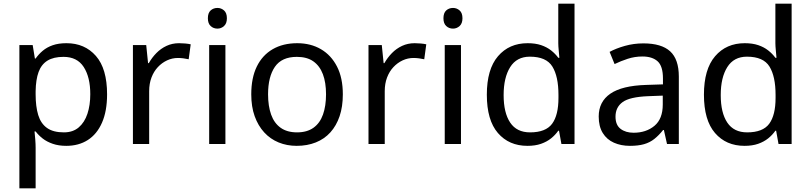

<svg xmlns="http://www.w3.org/2000/svg" viewBox="-20 -780 4393 1040"><path d="M340 -546Q439 -546 499.5 -477Q560 -408 560 -269Q560 -178 532.5 -115.5Q505 -53 455.5 -21.5Q406 10 339 10Q298 10 266 -1Q234 -12 211.5 -29.5Q189 -47 173 -68H167Q169 -51 171 -25Q173 1 173 20V240H85V-536H157L169 -463H173Q189 -486 211.5 -505Q234 -524 265.5 -535Q297 -546 340 -546ZM324 -472Q270 -472 237 -451.5Q204 -431 189 -390Q174 -349 173 -286V-269Q173 -203 187 -157Q201 -111 234.5 -87Q268 -63 326 -63Q375 -63 406.5 -90Q438 -117 453.5 -163.5Q469 -210 469 -270Q469 -362 433.5 -417Q398 -472 324 -472Z M950 -546Q965 -546 982.5 -544.5Q1000 -543 1013 -540L1002 -459Q989 -462 973.5 -464Q958 -466 944 -466Q913 -466 885 -453Q857 -440 835 -416.5Q813 -393 800.5 -360Q788 -327 788 -286V0H700V-536H772L782 -438H786Q803 -468 827 -492.5Q851 -517 882 -531.5Q913 -546 950 -546Z M1201 -536V0H1113V-536ZM1158 -737Q1178 -737 1193.5 -723.5Q1209 -710 1209 -681Q1209 -653 1193.5 -639Q1178 -625 1158 -625Q1136 -625 1121 -639Q1106 -653 1106 -681Q1106 -710 1121 -723.5Q1136 -737 1158 -737Z M1837 -269Q1837 -202 1819.5 -150.5Q1802 -99 1769.5 -63Q1737 -27 1690.5 -8.5Q1644 10 1587 10Q1534 10 1489 -8.5Q1444 -27 1411 -63Q1378 -99 1359.5 -150.5Q1341 -202 1341 -269Q1341 -358 1371 -419.5Q1401 -481 1457 -513.5Q1513 -546 1590 -546Q1663 -546 1718.5 -513.5Q1774 -481 1805.5 -419.5Q1837 -358 1837 -269ZM1432 -269Q1432 -206 1448.5 -159.5Q1465 -113 1500 -88Q1535 -63 1589 -63Q1643 -63 1678 -88Q1713 -113 1729.5 -159.5Q1746 -206 1746 -269Q1746 -333 1729 -378Q1712 -423 1677.5 -447.5Q1643 -472 1588 -472Q1506 -472 1469 -418Q1432 -364 1432 -269Z M2226 -546Q2241 -546 2258.5 -544.5Q2276 -543 2289 -540L2278 -459Q2265 -462 2249.5 -464Q2234 -466 2220 -466Q2189 -466 2161 -453Q2133 -440 2111 -416.5Q2089 -393 2076.5 -360Q2064 -327 2064 -286V0H1976V-536H2048L2058 -438H2062Q2079 -468 2103 -492.5Q2127 -517 2158 -531.5Q2189 -546 2226 -546Z M2477 -536V0H2389V-536ZM2434 -737Q2454 -737 2469.5 -723.5Q2485 -710 2485 -681Q2485 -653 2469.5 -639Q2454 -625 2434 -625Q2412 -625 2397 -639Q2382 -653 2382 -681Q2382 -710 2397 -723.5Q2412 -737 2434 -737Z M2837 10Q2737 10 2677 -59.5Q2617 -129 2617 -267Q2617 -405 2677.5 -475.5Q2738 -546 2838 -546Q2880 -546 2911 -535.5Q2942 -525 2965 -507Q2988 -489 3004 -467H3010Q3009 -480 3006.5 -505.5Q3004 -531 3004 -546V-760H3092V0H3021L3008 -72H3004Q2988 -49 2965 -30.5Q2942 -12 2910.5 -1Q2879 10 2837 10ZM2851 -63Q2936 -63 2970.5 -109.5Q3005 -156 3005 -250V-266Q3005 -366 2972 -419.5Q2939 -473 2850 -473Q2779 -473 2743.5 -416.5Q2708 -360 2708 -265Q2708 -169 2743.5 -116Q2779 -63 2851 -63Z M3465 -545Q3563 -545 3610 -502Q3657 -459 3657 -365V0H3593L3576 -76H3572Q3549 -47 3524.5 -27.5Q3500 -8 3468.5 1Q3437 10 3392 10Q3344 10 3305.5 -7Q3267 -24 3245 -59.5Q3223 -95 3223 -149Q3223 -229 3286 -272.5Q3349 -316 3480 -320L3571 -323V-355Q3571 -422 3542 -448Q3513 -474 3460 -474Q3418 -474 3380 -461.5Q3342 -449 3309 -433L3282 -499Q3317 -518 3365 -531.5Q3413 -545 3465 -545ZM3491 -259Q3391 -255 3352.5 -227Q3314 -199 3314 -148Q3314 -103 3341.5 -82Q3369 -61 3412 -61Q3480 -61 3525 -98.5Q3570 -136 3570 -214V-262Z M4013 10Q3913 10 3853 -59.5Q3793 -129 3793 -267Q3793 -405 3853.5 -475.5Q3914 -546 4014 -546Q4056 -546 4087 -535.5Q4118 -525 4141 -507Q4164 -489 4180 -467H4186Q4185 -480 4182.5 -505.5Q4180 -531 4180 -546V-760H4268V0H4197L4184 -72H4180Q4164 -49 4141 -30.5Q4118 -12 4086.5 -1Q4055 10 4013 10ZM4027 -63Q4112 -63 4146.5 -109.5Q4181 -156 4181 -250V-266Q4181 -366 4148 -419.5Q4115 -473 4026 -473Q3955 -473 3919.5 -416.5Q3884 -360 3884 -265Q3884 -169 3919.5 -116Q3955 -63 4027 -63Z"/></svg>

Font: hingu115
Style: Book
Weight: 400
Designer: Jelle Bosma - Monotype Design Team
Foundry: Monotype Imaging Inc.
Version: Version 2.003